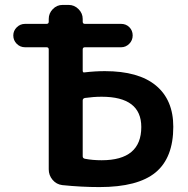

<svg xmlns="http://www.w3.org/2000/svg" viewBox="-20 -750 763 780"><path d="M316 -342V-115Q316 -107 325 -105Q356 -99 393 -99Q554 -99 554 -234Q554 -357 393 -357Q360 -357 325 -352Q316 -350 316 -342ZM82 -558Q62 -558 48 -572Q34 -586 34 -606Q34 -625 48 -639Q62 -653 82 -653H169Q178 -653 178 -662V-673Q178 -696 194.5 -713Q211 -730 234 -730H259Q282 -730 299 -713Q316 -696 316 -673V-662Q316 -653 325 -653H472Q492 -653 505.5 -639.5Q519 -626 519 -606Q519 -586 505 -572Q491 -558 472 -558H325Q316 -558 316 -549V-463Q316 -454 324 -456Q366 -461 406 -461Q543 -461 613.5 -402.5Q684 -344 684 -235Q684 -109 612 -49.5Q540 10 384 10Q311 10 233 2Q209 -1 193.5 -19.5Q178 -38 178 -62V-549Q178 -558 169 -558Z"/></svg>

Font: Rounded Mplus 1c Bold
Style: Bold
Weight: 700
Version: Version 1.059.20150529